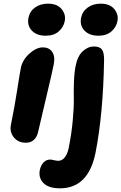

<svg xmlns="http://www.w3.org/2000/svg" viewBox="-20 -773 666 1053"><path d="M231 -577.1Q180.7 -577.1 154.3 -605.5Q127.9 -633.8 136.2 -675.8Q143.6 -711.9 172.9 -732.4Q202.1 -752.9 243.2 -752.9Q293.5 -752.9 317.9 -723.1Q342.3 -693.4 335 -657.2Q329.1 -624.5 302.2 -600.8Q275.4 -577.1 231 -577.1ZM520 -577.1Q469.7 -577.1 443.1 -605.5Q416.5 -633.8 424.8 -675.8Q432.1 -711.4 461.7 -732.2Q491.2 -752.9 532.2 -752.9Q582.5 -752.9 606.9 -723.1Q631.3 -693.4 624 -657.2Q618.2 -624.5 591.3 -600.8Q564.5 -577.1 520 -577.1ZM309.1 259.8Q247.6 259.8 219 231.7Q190.4 203.6 198.2 160.2Q204.1 132.8 219.2 117.4Q234.4 102.1 254.9 102.1Q263.2 102.1 276.4 105.5Q289.6 108.9 299.8 108.9Q320.3 108.9 335.2 90.1Q350.1 71.3 356.9 38.1Q372.6 -41.5 379.2 -114.3Q385.7 -187 384.8 -230.5Q383.8 -273.9 385.5 -323.7Q387.2 -373.5 395 -413.1Q405.8 -466.3 434.1 -492.2Q462.4 -518.1 495.1 -518.1Q525.9 -518.1 538.6 -502.2Q551.3 -486.3 550.8 -441.9Q545.9 -149.9 503.9 64.9Q464.4 259.8 309.1 259.8ZM122.1 9.8Q79.6 9.8 55.7 -20Q31.7 -49.8 40 -88.9Q60.1 -187.5 74.2 -279.1Q88.4 -370.6 94.2 -399.9Q103 -444.3 141.1 -478.8Q179.2 -513.2 215.8 -513.2Q248.5 -513.2 265.9 -488.8Q283.2 -464.4 274.9 -420.9Q268.1 -383.8 231.9 -232.4Q195.8 -81.1 189.9 -53.2Q184.1 -23.4 166.7 -6.8Q149.4 9.8 122.1 9.8Z"/></svg>

Font: Shantell Sans Normal
Style: Bold Italic
Weight: 700
Italic angle: -11.31°
Designer: Stephen Nixon, Anya Danilova, Shantell Martin
Foundry: Arrow Type
Version: Version 1.006;[559af2be0]